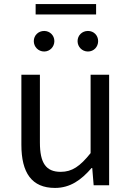

<svg xmlns="http://www.w3.org/2000/svg" viewBox="-20 -910 647 943"><path d="M250 13C325 13 379 -26 430 -85H433L440 0H516V-543H425V-158C373 -93 334 -66 278 -66C206 -66 176 -109 176 -210V-543H85V-199C85 -61 136 13 250 13ZM197 -657C225 -657 247 -680 247 -708C247 -736 225 -758 197 -758C168 -758 146 -736 146 -708C146 -680 168 -657 197 -657ZM155 -839H452V-890H155ZM412 -657C441 -657 462 -680 462 -708C462 -736 441 -758 412 -758C383 -758 361 -736 361 -708C361 -680 383 -657 412 -657Z"/></svg>

Font: Noto Sans CJK KR Regular
Style: Regular
Weight: 400
Designer: Ryoko NISHIZUKA (kana & ideographs); Paul D. Hunt (Latin, Greek & Cyrillic); Wenlong ZHANG (bopomofo); Sandoll Communica
Foundry: Adobe Systems Incorporated
Version: Version 1.004;PS 1.004;hotconv 1.0.82;makeotf.lib2.5.63406